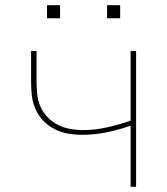

<svg xmlns="http://www.w3.org/2000/svg" viewBox="-20 -715 640 735"><path d="M480 0V-234Q435 -218 388.5 -208.5Q342 -199 295 -199Q267 -199 240.5 -203.5Q214 -208 189.5 -220.5Q165 -233 146 -252.5Q127 -272 116 -297Q105 -322 102 -349Q99 -376 99 -403V-520H120V-403Q120 -379 122.5 -354Q125 -329 135 -306.5Q145 -284 162.5 -266Q180 -248 202 -237Q224 -226 248.5 -221.5Q273 -217 298 -217Q344 -217 390 -227.5Q436 -238 480 -253V-520H501V0ZM390 -645V-695H440V-645ZM160 -645V-695H210V-645Z"/></svg>

Font: Iosevka SS04 Thin Extended
Style: Regular
Weight: 100
Width: 7
Monospace: yes
Designer: Belleve Invis
Foundry: Belleve Invis
Version: Version 19.0.0; ttfautohint (v1.8.4)